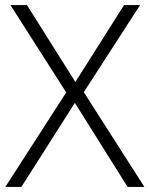

<svg xmlns="http://www.w3.org/2000/svg" viewBox="-20 -734 588 754"><path d="M547 0 309 -372 530 -714H467L276 -412L86 -714H21L240 -371L1 0H64L274 -330L481 0Z"/></svg>

Font: Noto Sans Kannada Light
Style: Regular
Weight: 300
Designer: Jelle Bosma - Monotype Design Team
Foundry: Monotype Imaging Inc.
Version: Version 2.005